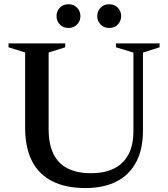

<svg xmlns="http://www.w3.org/2000/svg" viewBox="-20 -894 810 924"><path d="M622 -262V-641L538 -666.5V-685H748V-666.5L668 -641V-265Q668 -176 635.5 -114.2Q603 -52.5 541.2 -20.8Q479.5 11 391 11Q297.5 11 232.8 -21.2Q168 -53.5 134.5 -118Q101 -182.5 101 -278V-641.5L21 -666.5V-685H294V-666.5L214 -641.5V-273Q214 -201.5 236.8 -154.2Q259.5 -107 304.8 -83.8Q350 -60.5 417.5 -60.5Q483.5 -60.5 529 -83.2Q574.5 -106 598.2 -150.8Q622 -195.5 622 -262ZM309.5 -759.5Q283.5 -759.5 267.8 -776.2Q252 -793 252 -816.5Q252 -840 267.8 -856.8Q283.5 -873.5 309.5 -873.5Q335 -873.5 351 -856.8Q367 -840 367 -816.5Q367 -793 351 -776.2Q335 -759.5 309.5 -759.5ZM505.5 -759.5Q480 -759.5 464 -776.2Q448 -793 448 -816.5Q448 -840 464 -856.8Q480 -873.5 505.5 -873.5Q531.5 -873.5 547.2 -856.8Q563 -840 563 -816.5Q563 -793 547.2 -776.2Q531.5 -759.5 505.5 -759.5Z"/></svg>

Font: Newsreader 36pt Medium
Style: Regular
Weight: 500
Designer: Hugues Gentile
Foundry: Production Type
Version: Version 1.003